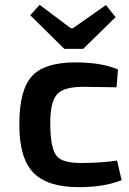

<svg xmlns="http://www.w3.org/2000/svg" viewBox="-20 -762 534 794"><path d="M324 -560H246L105 -699L144 -742L273 -645H281L418 -741L458 -691ZM483 -17Q411 12 306 12Q175 12 117 -49Q59 -110 60 -250Q60 -390 112 -447Q164 -504 292 -504Q398 -504 468 -475L462 -401Q359 -403 324 -403Q245 -403 217 -373Q186 -340 188 -243Q189 -145 216 -115Q240 -88 314 -88Q398 -88 464 -98Z"/></svg>

Font: Taylor Sans Upright Semi Bold
Style: Regular
Weight: 600
Italic angle: -8°
Designer: Natanael Gama
Version: Version 1.001 September 8, 2015